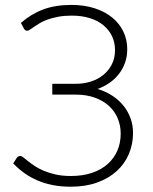

<svg xmlns="http://www.w3.org/2000/svg" viewBox="-20 -734 608 762"><path d="M63 -643Q102.5 -678 150.8 -696.2Q199 -714.5 263.5 -714.5Q314.5 -714.5 355.5 -701.2Q396.5 -688 425.2 -664.5Q454 -641 469.5 -608.8Q485 -576.5 485 -539Q485 -509.5 476 -484.5Q467 -459.5 451.2 -439.5Q435.5 -419.5 414 -404.8Q392.5 -390 367.5 -381Q400 -371 426 -354Q452 -337 470.2 -314.2Q488.5 -291.5 498.2 -264.2Q508 -237 508 -206.5Q508 -162 491.5 -123Q475 -84 443.2 -55Q411.5 -26 365.5 -9.5Q319.5 7 260.5 7Q222 7 189.2 0.5Q156.5 -6 128.5 -18Q100.5 -30 76.8 -47Q53 -64 32.5 -85.5L46.5 -107.5Q52.5 -115 60.5 -115Q65.5 -115 73 -109Q80.5 -103 91.5 -94.2Q102.5 -85.5 117.8 -75.2Q133 -65 153.8 -56.2Q174.5 -47.5 201 -41.5Q227.5 -35.5 261.5 -35.5Q308.5 -35.5 345.2 -48Q382 -60.5 407.2 -83Q432.5 -105.5 445.8 -136.2Q459 -167 459 -203.5Q459 -236 447.2 -264.2Q435.5 -292.5 412.5 -313.5Q389.5 -334.5 356.2 -346.5Q323 -358.5 280.5 -358.5H187.5V-401.5H282.5Q313 -401.5 341 -410.5Q369 -419.5 390.2 -436.8Q411.5 -454 424 -478.8Q436.5 -503.5 436.5 -535.5Q436.5 -565.5 424.5 -590.5Q412.5 -615.5 390.5 -633.8Q368.5 -652 336.5 -662Q304.5 -672 265 -672Q234.5 -672 211 -667.5Q187.5 -663 169.2 -656.5Q151 -650 137.8 -642Q124.5 -634 115 -627.5Q105.5 -621 99 -616.5Q92.5 -612 88 -612Q80 -612 75 -620.5Z"/></svg>

Font: Lato 2
Style: Regular
Weight: 300
Designer: Lukasz Dziedzic with Adam Twardoch and Botio Nikoltchev
Foundry: tyPoland Lukasz Dziedzic
Version: Version 2.015; 2015-08-06; http://www.latofonts.com/